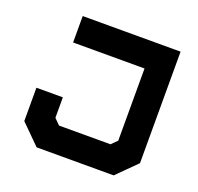

<svg xmlns="http://www.w3.org/2000/svg" viewBox="-123 -833 995 966"><g transform="rotate(20 375.0 -350.0)"><path d="M168.5 0 65 -103V-281.5H206.5V-172L237 -141.5H512.5L543 -172V-558.5H160.5V-700H684.5V-103L581 0Z"/></g></svg>

Font: Tourney Expanded Black
Style: Regular
Weight: 900
Width: 7
Designer: Tyler Finck
Foundry: Etcetera Type Co
Version: Version 1.010; ttfautohint (v1.8.3)